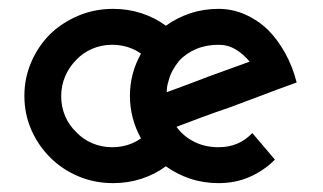

<svg xmlns="http://www.w3.org/2000/svg" viewBox="-20 -404 728 433"><path d="M600 -44 549 -104Q534 -88 515 -80Q496 -72 473 -72Q442 -72 417.5 -84.5Q393 -97 378 -118Q407 -129 436.5 -140Q466 -151 496 -161Q534 -175 572 -189.5Q610 -204 649 -218Q640 -254 623 -284.5Q606 -315 584 -337Q561 -359 532.5 -371.5Q504 -384 473 -384Q439 -384 409 -374Q379 -364 354 -346Q330 -364 299.5 -374Q269 -384 235 -384Q193 -384 156.5 -368.5Q120 -353 93 -327Q66 -300 50.5 -264Q35 -228 35 -188Q35 -147 50.5 -111.5Q66 -76 93 -49Q120 -22 156.5 -6.5Q193 9 235 9Q269 9 299.5 -1Q330 -11 354 -29Q379 -11 409 -1Q439 9 473 9Q511 9 543 -5Q575 -19 600 -44ZM233 -303Q251 -303 267.5 -298Q284 -293 298 -283Q286 -262 279.5 -238Q273 -214 273 -188Q273 -162 279.5 -137.5Q286 -113 298 -92Q284 -82 267.5 -77Q251 -72 233 -72Q209 -72 188 -81Q167 -90 152 -106Q136 -121 127 -142Q118 -163 118 -187Q118 -211 127 -232Q136 -253 152 -269Q167 -285 188 -294Q209 -303 233 -303ZM543 -265Q520 -257 497.5 -248.5Q475 -240 452 -232Q429 -223 404.5 -214Q380 -205 356 -196Q356 -203 357 -209Q358 -215 360 -221Q363 -234 369.5 -245.5Q376 -257 384 -267Q400 -284 422.5 -293.5Q445 -303 473 -303Q494 -303 511.5 -292.5Q529 -282 543 -265Z"/></svg>

Font: Josefin Slab Thin
Style: Bold
Weight: 700
Version: Version 2.000